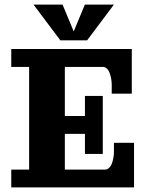

<svg xmlns="http://www.w3.org/2000/svg" viewBox="-20 -820 645 840"><path d="M126.7 -799.8H253.7L302.5 -682.6L351.3 -799.8H478.3L361.1 -643.6H243.9ZM29.3 -605.5H556.6V-410.2H468.8V-449.2Q468.8 -461.2 466.7 -473.9Q464.6 -486.6 460.3 -499Q456.1 -511.5 448 -519.4Q439.9 -527.3 429.7 -527.3H263.7V-312.5H351.6V-400.4H429.7V-146.5H351.6V-234.4H263.7V-78.1H439.5Q449.7 -78.1 457.8 -86.1Q465.8 -94 470.1 -106.4Q474.4 -118.9 476.4 -131.6Q478.5 -144.3 478.5 -156.2V-195.3H566.4V0H29.3V-78.1H107.4V-527.3H29.3Z"/></svg>

Font: Orelega One
Style: Regular
Weight: 400
Version: Version 1.1 ; ttfautohint (v1.8.3)